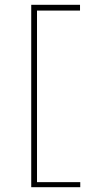

<svg xmlns="http://www.w3.org/2000/svg" viewBox="-20 -690 415 799"><path d="M110 89V-670H313V-646H134V68H314V89Z"/></svg>

Font: Inconsolata Condensed ExtraLight
Style: Regular
Weight: 200
Width: 3
Monospace: yes
Designer: Raph Levien, Cyreal, Brenton Simpson
Foundry: Raph Levien, Cyreal, Google
Version: Version 3.100; ttfautohint (v1.8.4.7-5d5b)